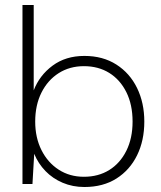

<svg xmlns="http://www.w3.org/2000/svg" viewBox="-20 -737 646 769"><path d="M318 12Q271 12 231 -5Q191 -22 162 -52Q133 -82 117 -121L110 0H70V-717H115V-375Q138 -435 190.5 -474Q243 -513 318 -513Q392 -513 446 -478.5Q500 -444 529 -384.5Q558 -325 558 -250Q558 -174 529 -115Q500 -56 446.5 -22Q393 12 318 12ZM316 -29Q374 -29 417.5 -56Q461 -83 486 -133Q511 -183 511 -250Q511 -318 486 -368Q461 -418 417.5 -445Q374 -472 316 -472Q259 -472 215 -444Q171 -416 146 -366Q121 -316 121 -250Q121 -186 146 -136Q171 -86 215 -57.5Q259 -29 316 -29Z"/></svg>

Font: DM Sans 18pt ExtraLight
Style: Regular
Weight: 250
Designer: Colophon Foundry, Jonny Pinhorn
Foundry: Colophon Foundry
Version: Version 4.004;gftools[0.9.30]